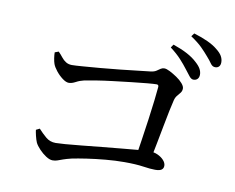

<svg xmlns="http://www.w3.org/2000/svg" viewBox="-80 -899 1159 946"><g transform="rotate(10 500.0 -426.5)"><path d="M853 -570Q842 -570 831.5 -583.5Q821 -597 807 -615Q792 -635 770.5 -658.5Q749 -682 716 -707L727 -723Q768 -709 798 -693Q828 -677 848 -658Q866 -642 873.5 -628Q881 -614 881 -600Q881 -586 873.5 -578Q866 -570 853 -570ZM639 -135Q646 -179 654 -232.5Q662 -286 669.5 -339.5Q677 -393 682 -436.5Q687 -480 689 -504Q690 -516 679 -516Q666 -516 632.5 -513Q599 -510 555.5 -505Q512 -500 466 -494.5Q420 -489 382.5 -483Q345 -477 325 -473Q303 -468 284.5 -458Q266 -448 251 -448Q237 -448 218.5 -462Q200 -476 185.5 -494.5Q171 -513 166 -527Q162 -538 159.5 -554.5Q157 -571 157 -584L176 -591Q188 -579 198 -566Q208 -553 221 -545Q234 -537 251 -537Q267 -537 305 -540Q343 -543 392 -547Q441 -551 490.5 -556.5Q540 -562 579.5 -566.5Q619 -571 637 -573Q656 -575 666.5 -582Q677 -589 685 -594.5Q693 -600 703 -600Q714 -600 731.5 -591Q749 -582 767.5 -569.5Q786 -557 798 -543Q810 -529 810 -518Q810 -506 803.5 -497Q797 -488 788.5 -478.5Q780 -469 776 -454Q771 -433 763.5 -398.5Q756 -364 748 -319.5Q740 -275 730.5 -228Q721 -181 712 -135ZM239 -58Q224 -58 205.5 -70Q187 -82 171 -99Q155 -116 148 -130Q142 -144 137.5 -163Q133 -182 132 -192L150 -201Q168 -181 189 -163Q210 -145 239 -145Q252 -145 286 -147.5Q320 -150 367.5 -155Q415 -160 466.5 -165Q518 -170 565 -174.5Q612 -179 647.5 -182Q683 -185 696 -185Q722 -186 742 -177Q762 -168 774 -154.5Q786 -141 786 -127Q786 -114 776.5 -107Q767 -100 744 -100Q721 -100 684 -105.5Q647 -111 589 -111Q545 -111 495.5 -106.5Q446 -102 402.5 -95.5Q359 -89 330 -83Q305 -77 289.5 -71.5Q274 -66 263 -62Q252 -58 239 -58ZM948 -649Q934 -649 924.5 -663Q915 -677 899 -695Q883 -714 863 -734Q843 -754 806 -779L818 -795Q858 -783 888 -769Q918 -755 936 -740Q957 -724 965.5 -709Q974 -694 974 -678Q974 -664 967 -656.5Q960 -649 948 -649Z"/></g></svg>

Font: Noto Serif JP ExtraLight Medium
Style: Regular
Weight: 500
Version: Version 2.003-H1;hotconv 1.1.1;makeotfexe 2.6.0